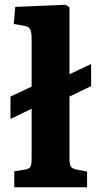

<svg xmlns="http://www.w3.org/2000/svg" viewBox="-20 -787 418 807"><path d="M40 0V-67L84 -74Q103 -77 108 -86.5Q113 -96 113 -123V-330L24 -287V-381L113 -423V-620Q113 -654 106 -665.5Q99 -677 74 -680L38 -686L44 -758L257 -767L272 -756V-475L363 -518V-425L272 -381V-121Q272 -97 277.5 -87.5Q283 -78 303 -74L346 -66V0Z"/></svg>

Font: Literata 18pt
Style: Bold
Weight: 700
Designer: Latin by Veronika Burian and Jose Scaglione. Greek by Irene Vlachou. Cyrillic by Vera Evstafieva.
Foundry: TypeTogether
Version: Version 3.103;gftools[0.9.29]